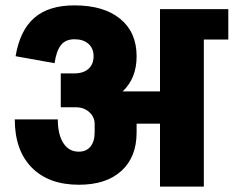

<svg xmlns="http://www.w3.org/2000/svg" viewBox="-20 -694 869 714"><path d="M829 -547H738V0H575V-234H488V-201Q488 -110 431.5 -58.5Q375 -7 274 -7H273Q161 -7 98 -71Q35 -135 35 -250H195Q195 -194 215.5 -162Q236 -130 273 -130Q301 -130 316.5 -149Q332 -168 332 -202V-233Q332 -259 312 -277Q292 -295 263 -295H257H206V-421H256Q290 -421 309 -438Q328 -455 328 -485Q328 -514 309 -531Q290 -548 257 -548Q223 -548 206 -525.5Q189 -503 183 -459L38 -485Q54 -581 107.5 -627.5Q161 -674 256 -674H257Q366 -674 427 -624Q488 -574 488 -485V-484Q488 -403 436 -354H575V-660H829Z"/></svg>

Font: Akshar
Style: Bold
Weight: 700
Designer: Tall Chai
Foundry: Tall Chai
Version: Version 1.000